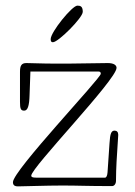

<svg xmlns="http://www.w3.org/2000/svg" viewBox="-20 -660 479 682"><path d="M329 -406C335 -406 338 -404 338 -398C338 -382 26 -54 26 -13C26 -3 31 2 44 2C65 2 144 -1 202 -1C260 -1 284 1 378 1C386 1 392 -7 392 -18C392 -35 393 -71 394 -85L400 -181C400 -191 395 -196 387 -196C375 -196 371 -185 369 -151L362 -48C361 -36 358 -29 353 -29H108C96 -29 91 -31 91 -36C91 -65 394 -377 394 -419C394 -428 385 -436 363 -436C321 -436 262 -434 219 -434C155 -434 138 -434 74 -436C57 -436 51 -428 51 -405V-298C51 -273 54 -267 66 -267C78 -267 84 -283 85 -322L88 -406ZM274 -618C274 -637 266 -640 255 -640C236 -640 160 -546 160 -521C160 -512 163 -510 168 -510C187 -510 274 -597 274 -618Z"/></svg>

Font: Life Savers
Style: Regular
Weight: 400
Designer: Pablo Impallari, Rodrigo Fuenzalida, Brenda Gallo
Foundry: Pablo Impallari, Rodrigo Fuenzalida, Brenda Gallo
Version: Version 3.000